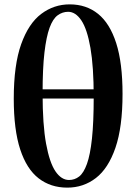

<svg xmlns="http://www.w3.org/2000/svg" viewBox="-20 -842 624 879"><path d="M288 17Q212 17 157 -25.5Q102 -68 72.5 -158Q43 -248 43 -390Q43 -545 77 -640Q111 -735 169 -778.5Q227 -822 299 -822Q375 -822 429 -778.5Q483 -735 512 -644.5Q541 -554 541 -412Q541 -260 508.5 -165.5Q476 -71 419 -27Q362 17 288 17ZM296 -18Q322 -18 342.5 -34Q363 -50 378 -91.5Q393 -133 401 -207.5Q409 -282 409 -398Q409 -537 394 -623Q379 -709 352.5 -748.5Q326 -788 292 -788Q266 -788 244 -772Q222 -756 207 -715Q192 -674 183.5 -601.5Q175 -529 175 -414Q175 -271 191 -184Q207 -97 234 -57.5Q261 -18 296 -18ZM93 -391V-433H495V-391Z"/></svg>

Font: Noto Serif TC ExtraBold
Style: Regular
Weight: 800
Designer: Ryoko NISHIZUKA 西塚涼子 (kana & ideographs); Frank Grießhammer (Latin, Greek & Cyrillic); Wenlong ZHANG 张文龙 (bopomofo); San
Foundry: Adobe
Version: Version 2.002-H1;hotconv 1.1.0;makeotfexe 2.6.0